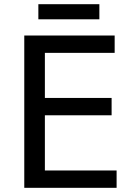

<svg xmlns="http://www.w3.org/2000/svg" viewBox="-20 -899 642 919"><path d="M163.6 -878.9H455.6V-806.6H163.6ZM96.2 -729H528.8V-646H194.8V-430.2H514.2V-347.2H194.8V-83H538.1V0H96.2Z"/></svg>

Font: Hack
Style: Regular
Weight: 400
Monospace: yes
Designer: Christopher Simpkins
Foundry: Christopher Simpkins
Version: Version 2.019; ttfautohint (v1.4.1) -l 4 -r 80 -G 350 -x 0 -